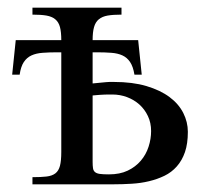

<svg xmlns="http://www.w3.org/2000/svg" viewBox="-20 -480 540 500"><path d="M469.2 -136.7Q469.2 -106 461.7 -84Q454.1 -62 440.4 -46.6Q426.8 -31.2 408.2 -22.2Q389.6 -13.2 368.2 -8.1Q346.7 -2.9 322.8 -1.5Q298.8 0 274.4 0H64.5V-18.6Q86.9 -18.6 101.3 -20.3Q115.7 -22 124.3 -28.6Q132.8 -35.2 136.2 -48.3Q139.6 -61.5 139.6 -84.5V-343.8H129.9Q108.4 -343.8 91.3 -342.5Q74.2 -341.3 62 -335.7Q49.8 -330.1 42 -318.4Q34.2 -306.6 31.2 -285.6H11.7L21 -375.5H139.6Q139.6 -396.5 136.2 -409.4Q132.8 -422.4 124 -429.7Q115.2 -437 100.8 -439.5Q86.4 -441.9 64.5 -441.9V-460H296.4V-441.9Q274.9 -441.9 260.5 -439.5Q246.1 -437 237.3 -429.7Q228.5 -422.4 224.9 -409.4Q221.2 -396.5 221.2 -375.5H339.8L349.1 -285.6H330.1Q326.7 -306.6 318.8 -318.4Q311 -330.1 298.8 -335.7Q286.6 -341.3 269.8 -342.5Q252.9 -343.8 231.4 -343.8H221.2V-262.7Q236.3 -264.2 244.1 -264.9Q252 -265.6 256.6 -266.1Q261.2 -266.6 265.1 -266.6H276.4Q325.2 -266.6 361.3 -255.9Q397.5 -245.1 421.4 -227.3Q445.3 -209.5 457.3 -185.8Q469.2 -162.1 469.2 -136.7ZM373.5 -138.7Q373.5 -160.2 365.2 -177.7Q356.9 -195.3 343 -207.8Q329.1 -220.2 310.8 -227.1Q292.5 -233.9 272.5 -233.9H261.7Q256.8 -233.9 251.2 -233.6Q245.6 -233.4 238.5 -232.9Q231.4 -232.4 221.2 -231.4V-58.6Q221.2 -48.3 222.2 -42Q223.1 -35.6 227.3 -32Q231.4 -28.3 240 -27.1Q248.5 -25.9 263.7 -25.9Q292 -25.9 312.5 -35.6Q333 -45.4 346.7 -61.5Q360.4 -77.6 366.9 -97.9Q373.5 -118.2 373.5 -138.7Z"/></svg>

Font: Doulos SIL
Style: Regular
Weight: 400
Designer: Walt Agee, Victor Gaultney, Peter Martin, Debbi Hosken
Foundry: SIL International
Version: Version 4.110; 2011; Maintenance release